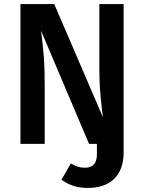

<svg xmlns="http://www.w3.org/2000/svg" viewBox="-20 -711 712 949"><path d="M471 -691V-367C471 -324 473 -280 477 -237C481 -193 485 -158 489 -131L248 -691H81V0H201V-282C201 -337 200 -385 197 -425C194 -465 189 -510 183 -559L420 0H459V51C459 96 440 118 401 118C373 118 357 112 330 97L284 177C320 204 363 218 413 218C524 218 591 158 591 43V-691Z"/></svg>

Font: Fira Sans Medium
Style: Regular
Weight: 500
Designer: Carrois Corporate & Edenspiekermann AG
Foundry: Carrois Corporate GbR & Edenspiekermann AG
Version: Version 4.203